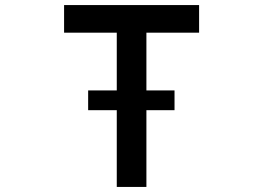

<svg xmlns="http://www.w3.org/2000/svg" viewBox="-20 -696 1040 758"><path d="M766 -567H558V-339H669V-261H558V42H441V-261H328V-339H441V-567H233V-676H766Z"/></svg>

Font: NanumGothicCoding
Style: Bold
Weight: 700
Monospace: yes
Designer: Kwon Bruce; Nicolas Noh; Sung-woo Choi; Go-un Cha; Soo-hyun Park;
Foundry: NHN Corporation
Version: Version 2.000;PS 1;hotconv 1.0.49;makeotf.lib2.0.14853